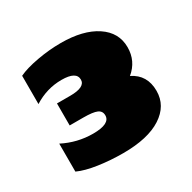

<svg xmlns="http://www.w3.org/2000/svg" viewBox="-91 -799 528 529"><g transform="rotate(-30 172.5 -534.5)"><path d="M20 -382V-471Q65 -448 115 -448Q169 -448 169 -475Q169 -489 156.5 -494.5Q144 -500 113 -500H70V-570H112Q160 -570 160 -594Q160 -620 113 -620Q66 -620 25 -594V-684Q48 -695 86.5 -702Q125 -709 162 -709Q233 -709 274.5 -681.5Q316 -654 316 -607Q316 -563 282 -535Q325 -514 325 -463Q325 -416 282 -388Q239 -360 160 -360Q120 -360 82 -365.5Q44 -371 20 -382Z"/></g></svg>

Font: Prompt ExtraBold
Style: Regular
Weight: 800
Designer: Katatrad Team
Foundry: CadsonDemak
Version: Version 1.000